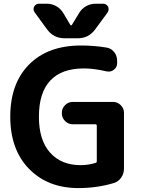

<svg xmlns="http://www.w3.org/2000/svg" viewBox="-20 -1004 744 1014"><path d="M408.2 -763.7Q476.6 -763.7 542 -752.9Q567.4 -749 583 -729Q598.6 -709 598.6 -683.6V-669.9Q598.6 -648.4 581.1 -635.7Q569.3 -626 554.7 -626Q548.8 -626 543 -627Q476.6 -642.6 422.9 -642.6Q305.7 -642.6 245.6 -578.6Q185.5 -514.6 185.5 -387.7Q185.5 -263.7 244.6 -197.8Q303.7 -131.8 405.3 -131.8Q446.3 -131.8 484.4 -143.6Q491.2 -145.5 491.2 -152.3V-339.8Q491.2 -347.7 484.4 -347.7H364.3Q340.8 -347.7 323.7 -364.7Q306.6 -381.8 306.6 -405.3V-408.2Q306.6 -431.6 323.7 -448.7Q340.8 -465.8 364.3 -465.8H577.1Q600.6 -465.8 617.7 -448.7Q634.8 -431.6 634.8 -408.2V-113.3Q634.8 -86.9 619.6 -65.4Q604.5 -43.9 580.1 -37.1Q492.2 -10.7 394.5 -10.7Q232.4 -10.7 133.3 -112.3Q34.2 -213.9 34.2 -387.7Q34.2 -563.5 133.8 -663.6Q233.4 -763.7 408.2 -763.7ZM351.6 -872.1Q352.5 -870.1 355.5 -870.1Q358.4 -870.1 359.4 -872.1L397.5 -934.6Q411.1 -958 434.6 -971.2Q458 -984.4 484.4 -984.4H524.4Q542 -984.4 550.8 -968.8Q553.7 -961.9 553.7 -955.1Q553.7 -946.3 547.9 -937.5L482.4 -848.6Q448.2 -801.8 390.6 -801.8H321.3Q263.7 -801.8 229.5 -847.7L163.1 -938.5Q157.2 -946.3 157.2 -955.1Q157.2 -961.9 160.2 -968.8Q168.9 -984.4 186.5 -984.4H227.5Q253.9 -984.4 277.3 -971.2Q300.8 -958 314.5 -934.6Z"/></svg>

Font: Gen Jyuu Gothic P Bold
Style: Bold
Weight: 700
Designer: [Source Han Sans]
Ryoko NISHIZUKA  (kana & ideographs); Paul D. Hunt (Latin, Greek & Cyrillic); Wenlong ZHANG  (bopomofo
Version: Version 1.002.20150607